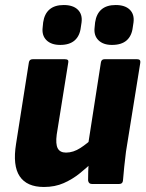

<svg xmlns="http://www.w3.org/2000/svg" viewBox="-20 -733 580 765"><path d="M155 12Q87 12 58.5 -30.5Q30 -73 44 -160L95 -484Q97 -497 110 -497H239Q255 -497 252 -484L206 -197Q201 -159 210 -142Q219 -125 243 -125Q272 -125 300.5 -143.5Q329 -162 357 -189L351 -89Q327 -66 298 -42.5Q269 -19 234 -3.5Q199 12 155 12ZM346 0Q333 0 331 -14Q331 -31 331.5 -49.5Q332 -68 334 -88L330 -150L382 -484Q384 -497 396 -497H527Q541 -497 539 -483L482 -129Q478 -97 475 -68.5Q472 -40 470 -14Q469 0 455 0ZM426 -554Q391 -554 372 -573Q353 -592 357 -624L359 -644Q364 -678 384.5 -695.5Q405 -713 441 -713Q478 -713 497 -694.5Q516 -676 512 -644L509 -624Q505 -590 484.5 -572Q464 -554 426 -554ZM220 -554Q184 -554 165 -573Q146 -592 150 -624L152 -644Q157 -678 177.5 -695.5Q198 -713 234 -713Q271 -713 290 -694.5Q309 -676 305 -644L302 -624Q298 -590 277.5 -572Q257 -554 220 -554Z"/></svg>

Font: Sofia Sans Black
Style: Italic
Weight: 900
Italic angle: -9°
Version: Version 4.100-B